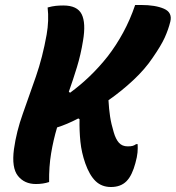

<svg xmlns="http://www.w3.org/2000/svg" viewBox="-20 -730 705 770"><path d="M171 -700Q189 -705 203.5 -706.5Q218 -708 234 -708Q290 -708 307.5 -673Q325 -638 313 -567Q304 -511 288.5 -460.5Q273 -410 256 -362L261 -358Q302 -388 340 -424.5Q378 -461 412 -504Q446 -548 474 -599.5Q502 -651 522 -710H546Q603 -710 637.5 -695Q672 -680 663 -643Q655 -611 640.5 -579Q626 -547 592 -498Q562 -453 515 -409Q468 -365 415 -328Q417 -292 421.5 -262.5Q426 -233 436 -200Q444 -172 457 -157.5Q470 -143 492 -143Q505 -143 512 -145Q519 -147 526 -152H532Q533 -136 531.5 -118.5Q530 -101 523 -76Q517 -53 508 -34Q499 -15 487 -3Q464 20 425 20Q388 20 363.5 -3.5Q339 -27 322 -75Q307 -118 302.5 -161.5Q298 -205 299 -252L294 -255Q248 -231 209 -219Q194 -169 185 -115Q176 -61 177 0Q153 8 124 8Q78 8 52 -24.5Q26 -57 36 -132Q46 -203 71.5 -274Q97 -345 124 -423Q151 -501 167 -591Q177 -648 171 -700Z"/></svg>

Font: Recursive Sn Csl St XBd
Style: Italic
Weight: 800
Italic angle: -15°
Version: Version 1.079;hotconv 1.0.112;makeotfexe 2.5.65598; ttfautoh